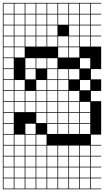

<svg xmlns="http://www.w3.org/2000/svg" viewBox="-20 -1025 732 1352"><path d="M0 307.7V-1004.8H692.3V-1000H620.2V-927.9H692.3V-923.1H620.2V-851H692.3V-846.2H620.2V-774H692.3V-769.2H620.2V-697.1H692.3V-538.5H620.2V-466.3H692.3V-384.6H620.2V-312.5H692.3V-76.9H620.2V-4.8H692.3V0H620.2V72.1H692.3V76.9H620.2V149H692.3V153.8H620.2V226H692.3V230.8H620.2V302.9H692.3V307.7ZM543.3 -927.9H615.4V-1000H543.3ZM466.3 -927.9H538.5V-1000H466.3ZM389.4 -927.9H461.5V-1000H389.4ZM312.5 -927.9H384.6V-1000H312.5ZM235.6 -927.9H307.7V-1000H235.6ZM158.7 -927.9H230.8V-1000H158.7ZM81.7 -927.9H153.8V-1000H81.7ZM4.8 -927.9H76.9V-1000H4.8ZM235.6 -851H307.7V-923.1H235.6ZM4.8 -851H76.9V-923.1H4.8ZM543.3 -851H615.4V-923.1H543.3ZM312.5 -851H384.6V-923.1H312.5ZM466.3 -851H538.5V-923.1H466.3ZM81.7 -851H153.8V-923.1H81.7ZM389.4 -851H461.5V-923.1H389.4ZM158.7 -851H230.8V-923.1H158.7ZM312.5 -774H384.6V-846.2H312.5ZM4.8 -774H76.9V-846.2H4.8ZM543.3 -774H615.4V-846.2H543.3ZM235.6 -774H307.7V-846.2H235.6ZM466.3 -774H538.5V-846.2H466.3ZM158.7 -774H230.8V-846.2H158.7ZM81.7 -774H153.8V-846.2H81.7ZM158.7 -697.1H230.8V-769.2H158.7ZM235.6 -697.1H307.7V-769.2H235.6ZM4.8 -697.1H76.9V-769.2H4.8ZM543.3 -697.1H615.4V-769.2H543.3ZM466.3 -697.1H538.5V-769.2H466.3ZM81.7 -697.1H153.8V-769.2H81.7ZM312.5 -697.1H384.6V-769.2H312.5ZM389.4 -697.1H461.5V-769.2H389.4ZM4.8 -620.2H76.9V-692.3H4.8ZM81.7 -620.2H153.8V-692.3H81.7ZM466.3 -620.2H538.5V-692.3H466.3ZM389.4 -620.2H461.5V-692.3H389.4ZM312.5 -543.3H384.6V-615.4H312.5ZM543.3 -543.3H615.4V-615.4H543.3ZM4.8 -543.3H76.9V-615.4H4.8ZM235.6 -543.3H307.7V-615.4H235.6ZM158.7 -543.3H230.8V-615.4H158.7ZM158.7 -466.3H230.8V-538.5H158.7ZM389.4 -466.3H461.5V-538.5H389.4ZM466.3 -466.3H538.5V-538.5H466.3ZM312.5 -466.3H384.6V-538.5H312.5ZM76.9 -538.5H4.8V-466.3H76.9ZM389.4 -389.4H461.5V-461.5H389.4ZM81.7 -389.4H153.8V-461.5H81.7ZM312.5 -389.4H384.6V-461.5H312.5ZM543.3 -389.4H615.4V-461.5H543.3ZM4.8 -389.4H76.9V-461.5H4.8ZM235.6 -389.4H307.7V-461.5H235.6ZM235.6 -312.5H307.7V-384.6H235.6ZM4.8 -312.5H76.9V-384.6H4.8ZM312.5 -312.5H384.6V-384.6H312.5ZM81.7 -312.5H153.8V-384.6H81.7ZM158.7 -312.5H230.8V-384.6H158.7ZM466.3 -312.5H538.5V-384.6H466.3ZM389.4 -312.5H461.5V-384.6H389.4ZM235.6 -235.6H307.7V-307.7H235.6ZM4.8 -235.6H76.9V-307.7H4.8ZM543.3 -235.6H615.4V-307.7H543.3ZM312.5 -235.6H384.6V-307.7H312.5ZM81.7 -235.6H153.8V-307.7H81.7ZM158.7 -235.6H230.8V-307.7H158.7ZM466.3 -235.6H538.5V-307.7H466.3ZM389.4 -235.6H461.5V-307.7H389.4ZM235.6 -158.7H307.7V-230.8H235.6ZM4.8 -158.7H76.9V-230.8H4.8ZM543.3 -158.7H615.4V-230.8H543.3ZM312.5 -158.7H384.6V-230.8H312.5ZM466.3 -158.7H538.5V-230.8H466.3ZM389.4 -158.7H461.5V-230.8H389.4ZM543.3 -81.7H615.4V-153.8H543.3ZM312.5 -81.7H384.6V-153.8H312.5ZM4.8 -81.7H76.9V-153.8H4.8ZM466.3 -81.7H538.5V-153.8H466.3ZM389.4 -81.7H461.5V-153.8H389.4ZM158.7 -81.7H230.8V-153.8H158.7ZM235.6 -4.8H307.7V-76.9H235.6ZM81.7 -4.8H153.8V-76.9H81.7ZM4.8 -4.8H76.9V-76.9H4.8ZM158.7 -4.8H230.8V-76.9H158.7ZM389.4 72.1H461.5V0H389.4ZM158.7 72.1H230.8V0H158.7ZM235.6 72.1H307.7V0H235.6ZM81.7 72.1H153.8V0H81.7ZM4.8 72.1H76.9V0H4.8ZM543.3 72.1H615.4V0H543.3ZM312.5 72.1H384.6V0H312.5ZM466.3 72.1H538.5V0H466.3ZM466.3 149H538.5V76.9H466.3ZM389.4 149H461.5V76.9H389.4ZM4.8 149H76.9V76.9H4.8ZM312.5 149H384.6V76.9H312.5ZM543.3 149H615.4V76.9H543.3ZM81.7 149H153.8V76.9H81.7ZM158.7 149H230.8V76.9H158.7ZM235.6 149H307.7V76.9H235.6ZM389.4 226H461.5V153.8H389.4ZM235.6 226H307.7V153.8H235.6ZM466.3 226H538.5V153.8H466.3ZM543.3 226H615.4V153.8H543.3ZM312.5 226H384.6V153.8H312.5ZM4.8 226H76.9V153.8H4.8ZM158.7 226H230.8V153.8H158.7ZM81.7 226H153.8V153.8H81.7ZM389.4 302.9H461.5V230.8H389.4ZM158.7 302.9H230.8V230.8H158.7ZM235.6 302.9H307.7V230.8H235.6ZM4.8 302.9H76.9V230.8H4.8ZM543.3 302.9H615.4V230.8H543.3ZM466.3 302.9H538.5V230.8H466.3ZM312.5 302.9H384.6V230.8H312.5ZM81.7 302.9H153.8V230.8H81.7Z"/></svg>

Font: Jacquarda Bastarda 9 Charted
Style: Regular
Weight: 400
Designer: Sarah Cadigan-Fried
Version: Version 1.000; ttfautohint (v1.8.4.7-5d5b)